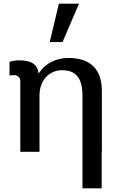

<svg xmlns="http://www.w3.org/2000/svg" viewBox="-20 -830 648 1050"><path d="M196 -308C196 -389 247 -446 320 -446C396 -446 431 -402 431 -307V200H536V0H537V-332C537 -452 474 -513 354 -513C288 -513 232 -485 196 -435L192 -429H191C184 -480 150 -500 85 -500C64 -500 53 -498 32 -492V-417C35 -418 51 -419 58 -419C76 -419 91 -406 91 -389V0H196ZM412 -810H302L252 -600H322Z"/></svg>

Font: Perun Medium
Style: Regular
Weight: 500
Foundry: Copyright (c) Stefan Peev, Context Ltd, 2016
Version: Version 1.089